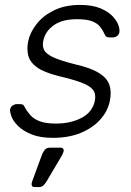

<svg xmlns="http://www.w3.org/2000/svg" viewBox="-20 -550 532 780"><path d="M195 10Q143 10 108.5 -4Q74 -18 54 -37.5Q34 -57 27 -76Q20 -95 21 -105Q23 -116 31.5 -121.5Q40 -127 47 -127H62Q68 -127 72.5 -125Q77 -123 81 -114Q90 -97 104 -81.5Q118 -66 142.5 -57Q167 -48 207 -48Q267 -48 311 -71Q355 -94 365 -139Q371 -167 358.5 -184Q346 -201 312 -214Q278 -227 218 -241Q158 -256 129.5 -277Q101 -298 94.5 -325.5Q88 -353 95 -385Q103 -420 129.5 -453.5Q156 -487 200.5 -508.5Q245 -530 305 -530Q354 -530 386 -517Q418 -504 436 -485.5Q454 -467 460.5 -449Q467 -431 465 -420Q464 -410 456 -404Q448 -398 439 -398H424Q416 -398 411.5 -401.5Q407 -405 405 -411Q398 -427 387 -441Q376 -455 354.5 -463.5Q333 -472 293 -472Q233 -472 198.5 -447.5Q164 -423 156 -385Q151 -363 159.5 -346.5Q168 -330 198 -316.5Q228 -303 288 -288Q349 -274 382 -253.5Q415 -233 424.5 -205Q434 -177 426 -139Q418 -99 388 -65Q358 -31 309 -10.5Q260 10 195 10ZM120 210Q112 210 109.5 204Q107 198 110 189L151 77Q156 65 163 57.5Q170 50 182 50H227Q234 50 237 55Q240 60 238 66Q237 70 235 74.5Q233 79 230 84L168 189Q161 199 155 204.5Q149 210 138 210Z"/></svg>

Font: Rubik Light
Style: Italic
Weight: 300
Italic angle: -12°
Designer: Hubert and Fischer
Foundry: Hubert and Fischer
Version: Version 2.300;gftools[0.9.30]